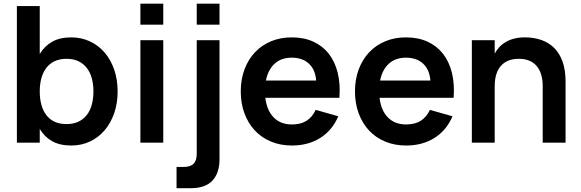

<svg xmlns="http://www.w3.org/2000/svg" viewBox="-20 -752 3061 1012"><path d="M69 -720H189.5V-467.5Q214 -508.5 254.5 -531.8Q295 -555 355.5 -555Q408.5 -555 453.2 -534.2Q498 -513.5 530.8 -475.8Q563.5 -438 581.8 -385.5Q600 -333 600 -270Q600 -207.5 581.8 -155Q563.5 -102.5 531 -64.8Q498.5 -27 453.8 -6Q409 15 355.5 15Q295 15 254.5 -8Q214 -31 189.5 -72.5V0H69ZM330.5 -442Q295.5 -442 269.2 -430Q243 -418 225.2 -395.5Q207.5 -373 198.5 -341.2Q189.5 -309.5 189.5 -270Q189.5 -232 198 -200.2Q206.5 -168.5 223.8 -145.8Q241 -123 267.5 -110.5Q294 -98 330.5 -98Q366 -98 392.5 -110.2Q419 -122.5 436.8 -145Q454.5 -167.5 463.5 -199.2Q472.5 -231 472.5 -270Q472.5 -308 463.8 -339.8Q455 -371.5 437.2 -394.2Q419.5 -417 393 -429.5Q366.5 -442 330.5 -442Z M720 -622V-732.5H840.5V-622ZM720 0V-540H840.5V0Z M1017 -622V-732.5H1137V-622ZM910.5 240V128H947Q983.5 128 1000.2 111.2Q1017 94.5 1017 58V-540H1137V87.5Q1137 159.5 1099.8 199.8Q1062.5 240 984.5 240Z M1518.5 -96Q1565 -96 1595.5 -115.2Q1626 -134.5 1644 -173L1763 -139Q1731.5 -65 1668 -25Q1604.5 15 1518.5 15Q1458 15 1408.2 -5.8Q1358.5 -26.5 1323.2 -64.2Q1288 -102 1268.5 -154.5Q1249 -207 1249 -270Q1249 -334 1268.8 -386.5Q1288.5 -439 1324 -476.5Q1359.5 -514 1408.8 -534.5Q1458 -555 1517.5 -555Q1582 -555 1631.2 -532.5Q1680.5 -510 1713 -468.5Q1745.5 -427 1760 -368.2Q1774.5 -309.5 1769 -236.5H1378.5Q1386.5 -169.5 1422.8 -132.8Q1459 -96 1518.5 -96ZM1646.5 -327.5Q1642 -385 1608.2 -416.5Q1574.5 -448 1517.5 -448Q1462.5 -448 1427.8 -416.5Q1393 -385 1381.5 -327.5Z M2120.5 -96Q2167 -96 2197.5 -115.2Q2228 -134.5 2246 -173L2365 -139Q2333.5 -65 2270 -25Q2206.5 15 2120.5 15Q2060 15 2010.2 -5.8Q1960.5 -26.5 1925.2 -64.2Q1890 -102 1870.5 -154.5Q1851 -207 1851 -270Q1851 -334 1870.8 -386.5Q1890.5 -439 1926 -476.5Q1961.5 -514 2010.8 -534.5Q2060 -555 2119.5 -555Q2184 -555 2233.2 -532.5Q2282.5 -510 2315 -468.5Q2347.5 -427 2362 -368.2Q2376.5 -309.5 2371 -236.5H1980.5Q1988.5 -169.5 2024.8 -132.8Q2061 -96 2120.5 -96ZM2248.5 -327.5Q2244 -385 2210.2 -416.5Q2176.5 -448 2119.5 -448Q2064.5 -448 2029.8 -416.5Q1995 -385 1983.5 -327.5Z M2840.5 -297.5Q2840.5 -367 2808.2 -404.5Q2776 -442 2714.5 -442Q2653 -442 2620.2 -404.8Q2587.5 -367.5 2587.5 -297.5V0H2467V-540H2587.5V-469.5Q2597.5 -488 2611.8 -503.5Q2626 -519 2645.5 -530.5Q2665 -542 2689.8 -548.5Q2714.5 -555 2746 -555Q2794.5 -555 2834 -541Q2873.5 -527 2901.8 -498.5Q2930 -470 2945.5 -426.2Q2961 -382.5 2961 -322.5V0H2840.5Z"/></svg>

Font: Vela Sans Bd
Style: Bold
Weight: 700
Designer: Principal design: Mikhail Sharanda - project Manrope.
Design modification: Ravid Balaliev
Foundry: Mikhail Sharanda
Version: Version 1.001